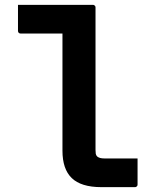

<svg xmlns="http://www.w3.org/2000/svg" viewBox="-20 -770 640 790"><path d="M54 -750Q85 -750 116 -750Q147 -750 178 -750Q209 -750 239 -750Q269 -750 300 -750Q331 -750 362 -750Q366 -750 368 -748.5Q370 -747 371.5 -745Q373 -743 373 -739Q373 -684 373 -625Q373 -566 373 -506Q373 -446 373 -386Q373 -326 373 -267Q373 -208 373 -153Q373 -144 374 -137.5Q375 -131 380 -126Q385 -122 392 -120Q399 -118 411 -118Q440 -118 469.5 -118Q499 -118 527 -118H546Q546 -91 546 -64.5Q546 -38 546 -11Q546 -7 544.5 -5Q543 -3 541 -1.5Q539 0 535 0Q514 0 491 0Q468 0 444 0Q420 0 397 0Q355 0 324.5 -9.5Q294 -19 275 -37.5Q256 -56 246.5 -84Q237 -112 237 -150Q237 -195 237 -243.5Q237 -292 237 -341.5Q237 -391 237 -441Q237 -491 237 -539.5Q237 -588 237 -632H220Q195 -632 169 -632Q143 -632 117 -632Q91 -632 65 -632Q60 -632 57 -635Q54 -638 54 -643Q54 -670 54 -696.5Q54 -723 54 -750Z"/></svg>

Font: Recursive Monospace
Style: Bold
Weight: 700
Version: Version 1.047